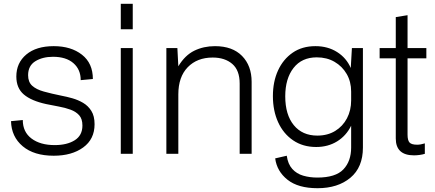

<svg xmlns="http://www.w3.org/2000/svg" viewBox="-20 -810 2288 1011"><path d="M263 10Q159 10 99.5 -40Q40 -90 38 -172L100 -178Q100 -115 146 -80.5Q192 -46 268 -46Q333 -46 373.5 -71.5Q414 -97 414 -149Q414 -184 397 -203Q380 -222 351.5 -232.5Q323 -243 289.5 -249Q256 -255 223 -262Q145 -279 105.5 -312.5Q66 -346 66 -407Q66 -479 118.5 -523Q171 -567 263 -567Q354 -567 411.5 -522Q469 -477 469 -394L405 -388Q405 -444 366.5 -477.5Q328 -511 259 -511Q204 -511 166 -487.5Q128 -464 128 -414Q128 -378 149.5 -358.5Q171 -339 210.5 -328Q250 -317 304 -306Q331 -301 361 -292.5Q391 -284 417.5 -268.5Q444 -253 461 -226Q478 -199 478 -156Q478 -77 418 -33.5Q358 10 263 10Z M616 0V-557H679V0ZM616 -656V-790H679V-656Z M856 0V-557H914L919 -461Q954 -519 1003 -543Q1052 -567 1112 -567Q1204 -567 1254.5 -515.5Q1305 -464 1305 -379V0H1242V-370Q1242 -440 1203 -473.5Q1164 -507 1100 -507Q1018 -507 968.5 -456Q919 -405 919 -313V0Z M1652 181Q1550 181 1494 136.5Q1438 92 1429 24L1490 10Q1496 54 1519 79.5Q1542 105 1576.5 115Q1611 125 1651 125Q1747 125 1788 82Q1829 39 1829 -33V-148Q1803 -95 1755 -65.5Q1707 -36 1645 -36Q1575 -36 1523.5 -71Q1472 -106 1444.5 -166.5Q1417 -227 1417 -304Q1417 -380 1444 -439Q1471 -498 1521 -532.5Q1571 -567 1641 -567Q1706 -567 1755 -536Q1804 -505 1827 -452L1833 -557H1891V-33Q1891 71 1825 126Q1759 181 1652 181ZM1651 -96Q1705 -96 1745 -120.5Q1785 -145 1807 -187Q1829 -229 1829 -281V-328Q1829 -380 1805.5 -420.5Q1782 -461 1741.5 -484.5Q1701 -508 1648 -508Q1569 -508 1525.5 -452Q1482 -396 1482 -303Q1482 -206 1527 -151Q1572 -96 1651 -96Z M2160 8Q2064 8 2064 -81V-503H1979V-557H2064V-720L2126 -730V-557H2225V-503H2126V-101Q2126 -71 2136.5 -59.5Q2147 -48 2177 -48Q2194 -48 2217 -55V0Q2204 4 2188.5 6Q2173 8 2160 8Z"/></svg>

Font: BDO Grotesk Light
Style: Regular
Weight: 300
Designer: Deni Anggara
Foundry: Lokal Container
Version: Version 2.000